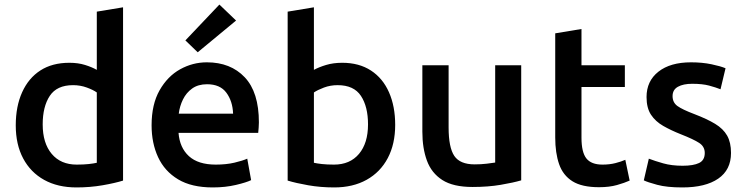

<svg xmlns="http://www.w3.org/2000/svg" viewBox="-20 -808 3263 841"><path d="M315 13Q233 13 173.5 -20Q114 -53 81.5 -114Q49 -175 49 -259Q49 -342 77 -404Q105 -466 157 -499.5Q209 -533 284 -533Q322 -533 352.5 -523.5Q383 -514 404 -502V-757L519 -776V-17Q484 -6 429.5 3.5Q375 13 315 13ZM316 -87Q347 -87 369 -89.5Q391 -92 404 -95V-403Q389 -414 360.5 -424.5Q332 -435 300 -435Q229 -435 198 -388Q167 -341 167 -263Q167 -181 206.5 -134Q246 -87 316 -87Z M912 13Q819 13 760 -22.5Q701 -58 672.5 -119.5Q644 -181 644 -259Q644 -351 679 -412.5Q714 -474 769 -504.5Q824 -535 886 -535Q990 -535 1052 -469.5Q1114 -404 1114 -272Q1114 -262 1113 -249Q1112 -236 1111 -226H762Q767 -161 807.5 -124Q848 -87 925 -87Q971 -87 1007 -95.5Q1043 -104 1063 -113L1080 -19Q1060 -9 1013.5 2Q967 13 912 13ZM763 -310H1001Q999 -365 971.5 -402Q944 -439 887 -439Q848 -439 822 -420.5Q796 -402 781.5 -372.5Q767 -343 763 -310ZM846 -579 792 -631 941 -788 1014 -718Z M1444 13Q1384 13 1330 3.5Q1276 -6 1240 -17V-757L1355 -776V-502Q1377 -514 1408.5 -523.5Q1440 -533 1479 -533Q1553 -533 1605 -499Q1657 -465 1684 -403.5Q1711 -342 1711 -261Q1711 -177 1678.5 -115.5Q1646 -54 1586 -20.5Q1526 13 1444 13ZM1443 -87Q1513 -87 1552.5 -134Q1592 -181 1592 -263Q1592 -341 1561 -388Q1530 -435 1459 -435Q1427 -435 1399 -424.5Q1371 -414 1355 -403V-95Q1368 -92 1390 -89.5Q1412 -87 1443 -87Z M2050 11Q1965 11 1917.5 -19.5Q1870 -50 1850 -104.5Q1830 -159 1830 -231V-522H1945V-250Q1945 -162 1970 -125Q1995 -88 2059 -88Q2087 -88 2112 -91Q2137 -94 2149 -96V-522H2263V-18Q2229 -8 2173.5 1.5Q2118 11 2050 11Z M2604 12Q2529 12 2487.5 -14Q2446 -40 2429 -89Q2412 -138 2412 -206V-662L2527 -681V-522H2717V-427H2527V-205Q2527 -141 2548.5 -114Q2570 -87 2619 -87Q2650 -87 2675.5 -93.5Q2701 -100 2719 -108L2738 -17Q2716 -7 2682.5 2.5Q2649 12 2604 12Z M2969 13Q2901 13 2858.5 1.5Q2816 -10 2800 -18L2822 -113Q2848 -103 2885 -92.5Q2922 -82 2970 -82Q3017 -82 3042 -94Q3067 -106 3067 -138Q3067 -166 3042.5 -182Q3018 -198 2962 -220Q2919 -237 2885 -256.5Q2851 -276 2831.5 -305.5Q2812 -335 2812 -383Q2812 -453 2864 -494Q2916 -535 3007 -535Q3056 -535 3096.5 -526.5Q3137 -518 3158 -509L3136 -417Q3116 -425 3086.5 -433Q3057 -441 3012 -441Q2973 -441 2949.5 -428Q2926 -415 2926 -387Q2926 -359 2947.5 -343.5Q2969 -328 3022 -308Q3077 -287 3112.5 -265.5Q3148 -244 3165 -214Q3182 -184 3182 -138Q3182 -64 3126 -25.5Q3070 13 2969 13Z"/></svg>

Font: Ubuntu Sans SemiBold
Style: Regular
Weight: 600
Designer: Dalton Maag Ltd
Foundry: Dalton Maag Ltd
Version: Version 1.006; ttfautohint (v1.8.4.7-5d5b)